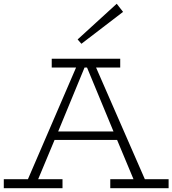

<svg xmlns="http://www.w3.org/2000/svg" viewBox="-24 -997 913 1017"><path d="M627.9 -934.1 407.2 -765.1 387.2 -788.1 594.2 -977.1ZM743.2 -47.9H869.1V0H560.1V-47.9H683.1L596.2 -255.9H265.1L178.2 -47.9H307.1V0H-3.9V-47.9H124L378.9 -639.2H250V-686H612.8V-639.2H484.9ZM284.2 -300.8H577.1L437 -639.2H423.8Z"/></svg>

Font: BioRhyme Light
Style: Regular
Weight: 300
Designer: Aoife Mooney
Foundry: Aoife Mooney Type
Version: Version 1.500;PS 001.500;hotconv 1.0.88;makeotf.lib2.5.64775